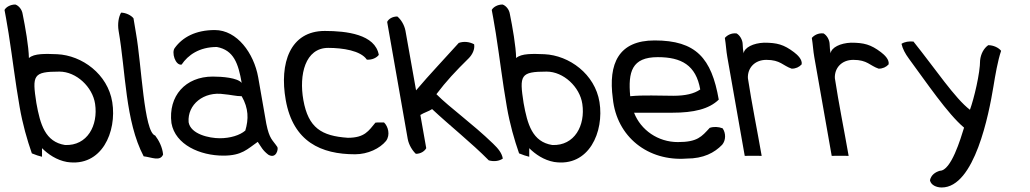

<svg xmlns="http://www.w3.org/2000/svg" viewBox="-96 -678 4561 850"><path d="M-9 -204C4 -129 24 -59 45 1C62 8 77 13 90 16V-22C117 5 155 31 200 39C355 63 422 -95 401 -226C381 -350 267 -433 157 -438C106 -440 55 -442 32 -421C31 -473 16 -558 4 -617C1 -636 -13 -653 -28 -658C-50 -658 -69 -647 -76 -634C-76 -634 -64 -571 -58 -531C-38 -403 -30 -325 -9 -204ZM65 -222C46 -345 50 -361 167 -361C242 -361 314 -293 325 -218C339 -123 291 -32 192 -36C104 -50 82 -127 65 -222Z M429 -542C461 -359 458 -142 540 14C575 18 613 38 626 6C623 -27 607 -57 591 -78C541 -92 531 -391 506 -531L495 -597C485 -610 461 -622 440 -622C429 -603 424 -573 429 -542Z M663 -133C680 -37 790 11 893 11C975 11 999 -18 1045 -50C1061 -27 1066 -13 1092 7C1127 27 1137 -18 1132 -27C1110 -60 1097 -61 1083 -130L1047 -336C1028 -442 954 -545 855 -545C770 -545 712 -513 678 -466C662 -447 680 -387 708 -392C736 -434 786 -470 864 -470C939 -456 959 -397 974 -311C955 -334 887 -339 846 -339C725 -339 648 -253 663 -133ZM739 -137C733 -215 806 -275 896 -261C923 -259 949 -252 974 -252C1005 -198 1005 -150 990 -100C966 -79 923 -66 877 -66C830 -66 748 -84 739 -137Z M1169 -235C1202 -50 1326 5 1476 5C1533 5 1586 -21 1613 -54C1633 -81 1622 -119 1604 -136C1589 -135 1580 -137 1566 -135C1536 -99 1519 -68 1444 -68C1327 -76 1269 -112 1247 -235C1227 -347 1255 -466 1357 -466C1421 -466 1501 -454 1528 -414C1552 -412 1572 -423 1581 -435C1565 -526 1438 -541 1342 -541C1188 -541 1140 -398 1169 -235Z M1709 -63C1714 -36 1730 -11 1745 3C1767 3 1784 -9 1791 -22L1765 -169C1780 -179 1802 -185 1817 -195C1896 -121 1991 -46 2068 32C2093 39 2116 34 2130 24C2126 0 2110 -20 2087 -42C1994 -132 1897 -200 1836 -261C1879 -318 1921 -363 1979 -420C1995 -436 2007 -460 2003 -482C1982 -493 1958 -496 1935 -488C1874 -420 1806 -349 1746 -278L1699 -542C1694 -568 1679 -592 1663 -605C1641 -605 1624 -594 1618 -581Z M2148 -204C2161 -129 2181 -59 2202 1C2219 8 2234 13 2247 16V-22C2274 5 2312 31 2357 39C2512 63 2579 -95 2558 -226C2538 -350 2424 -433 2314 -438C2263 -440 2212 -442 2189 -421C2188 -473 2173 -558 2161 -617C2158 -636 2144 -653 2129 -658C2107 -658 2088 -647 2081 -634C2081 -634 2093 -571 2099 -531C2119 -403 2127 -325 2148 -204ZM2222 -222C2203 -345 2207 -361 2324 -361C2399 -361 2471 -293 2482 -218C2496 -123 2448 -32 2349 -36C2261 -50 2239 -127 2222 -222Z M2617 -242C2634 -72 2773 37 2944 24C3019 24 3067 -2 3101 -37C3118 -57 3118 -89 3103 -110C3084 -117 3064 -118 3046 -112C3010 -73 2992 -49 2905 -49C2817 -49 2741 -102 2711 -179H2880C2975 -179 3043 -195 3086 -237C3054 -421 2985 -499 2802 -499C2643 -499 2596 -397 2617 -242ZM2694 -252C2684 -360 2701 -425 2816 -425C2920 -425 2985 -390 3004 -282C2977 -263 2938 -254 2885 -254C2822 -254 2753 -258 2694 -252Z M3201 12C3227 11 3250 12 3276 12C3256 -103 3232 -220 3215 -332C3213 -376 3244 -413 3297 -413C3359 -413 3370 -387 3409 -374C3427 -374 3442 -381 3453 -393C3457 -414 3435 -435 3419 -447C3374 -481 3344 -489 3286 -489C3239 -487 3200 -468 3196 -442C3194 -454 3192 -467 3192 -480C3192 -502 3179 -522 3165 -530C3141 -533 3122 -521 3113 -510C3118 -480 3119 -452 3124 -425Z M3586 12C3612 11 3635 12 3661 12C3641 -103 3617 -220 3600 -332C3598 -376 3629 -413 3682 -413C3744 -413 3755 -387 3794 -374C3812 -374 3827 -381 3838 -393C3842 -414 3820 -435 3804 -447C3759 -481 3729 -489 3671 -489C3624 -487 3585 -468 3581 -442C3579 -454 3577 -467 3577 -480C3577 -502 3564 -522 3550 -530C3526 -533 3507 -521 3498 -510C3503 -480 3504 -452 3509 -425Z M3895 -484C3900 -462 3911 -441 3928 -418C4004 -315 4100 -173 4172 -113C4157 -65 4115 78 4065 78C4044 84 4026 97 4021 120C4025 141 4049 152 4073 152C4219 152 4282 -174 4302 -295C4310 -344 4321 -409 4336 -453C4325 -467 4302 -478 4279 -478C4259 -464 4246 -439 4243 -411C4243 -354 4216 -241 4198 -192C4132 -242 4045 -373 3948 -494C3928 -496 3909 -493 3895 -484Z"/></svg>

Font: Snowfall
Style: OpObl
Weight: 400
Designer: Jasper
Foundry: Cannot Into Space Fonts
Version: Version 0.9